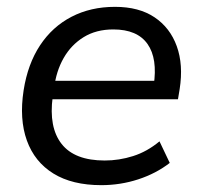

<svg xmlns="http://www.w3.org/2000/svg" viewBox="-20 -532 585 561"><path d="M276 9Q191 9 136 -25Q81 -59 58.5 -121.5Q36 -184 49 -268Q61 -345 97 -399.5Q133 -454 189 -483Q245 -512 316 -512Q386 -512 431.5 -481.5Q477 -451 496.5 -397Q516 -343 505 -272L500 -242H116L124 -296H447L429 -282Q441 -361 411 -403.5Q381 -446 311 -446Q261 -446 224.5 -423.5Q188 -401 166 -362.5Q144 -324 138 -274L134 -249Q122 -160 160 -111.5Q198 -63 286 -63Q328 -63 369 -76Q410 -89 446 -119L476 -56Q436 -25 384 -8Q332 9 276 9Z"/></svg>

Font: Mulish ExtraLight Medium
Style: Italic
Weight: 500
Italic angle: -9°
Version: Version 3.603